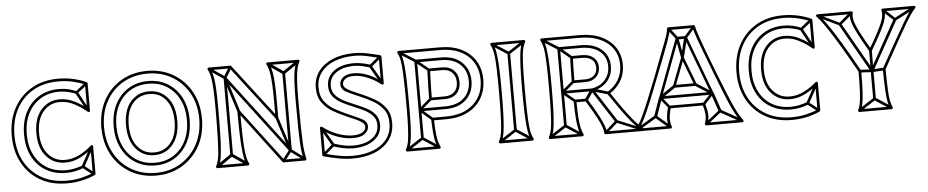

<svg xmlns="http://www.w3.org/2000/svg" viewBox="-38 -856 5477 1133"><g transform="rotate(-5 2700.0 -289.5)"><path d="M421 -502 427 -516Q403 -527 376.5 -533Q350 -539 322 -539Q322 -539 322 -539Q322 -539 322 -539Q254 -539 202.5 -507.5Q151 -476 122.5 -420Q94 -364 94 -289Q94 -289 94 -289Q94 -289 94 -289Q94 -214 122.5 -158.5Q151 -103 202.5 -72.5Q254 -42 322 -42Q322 -42 322 -42Q322 -42 322 -42Q351 -42 377 -47.5Q403 -53 427 -63L421 -77Q399 -69 374 -63.5Q349 -58 322 -58Q322 -58 322 -58Q322 -58 322 -58Q258 -58 210.5 -86.5Q163 -115 136.5 -167Q110 -219 110 -289Q110 -289 110 -289Q110 -289 110 -289Q110 -359 136.5 -411.5Q163 -464 210.5 -493.5Q258 -523 322 -523Q322 -523 322 -523Q322 -523 322 -523Q348 -523 373.5 -517Q399 -511 421 -502ZM491 -552 481 -564 419 -515Q417 -514 416.5 -511Q416 -508 417 -505L479 -392L493 -400L431 -513Q430 -515 428.5 -508Q427 -501 429 -503ZM493 -180 479 -188 417 -74Q416 -71 416.5 -68.5Q417 -66 419 -64L481 -16L491 -28L429 -76Q427 -78 428.5 -71Q430 -64 431 -66ZM183 -290Q183 -370 221.5 -416Q260 -462 321 -462Q365 -462 406 -440.5Q447 -419 481 -390Q485 -386 489.5 -388.5Q494 -391 494 -396V-558Q494 -560 492.5 -562Q491 -564 489 -565Q454 -581 412 -590.5Q370 -600 322 -600Q231 -600 163.5 -560Q96 -520 58.5 -450Q21 -380 21 -288Q21 -197 58.5 -127.5Q96 -58 163.5 -19Q231 20 322 20Q370 20 412 10.5Q454 1 489 -15Q494 -17 494 -22V-184Q494 -189 489.5 -191.5Q485 -194 481 -190Q446 -159 406 -139Q366 -119 322 -119Q261 -119 222 -164.5Q183 -210 183 -290ZM167 -290Q167 -202 211 -152.5Q255 -103 322 -103Q369 -103 411.5 -124.5Q454 -146 491 -178L478 -184V-22L483 -29Q449 -15 409 -5.5Q369 4 322 4Q235 4 171 -33Q107 -70 72 -135.5Q37 -201 37 -288Q37 -376 72 -442.5Q107 -509 171 -546.5Q235 -584 322 -584Q369 -584 409 -574.5Q449 -565 483 -551L478 -558V-396L491 -402Q456 -432 412 -455Q368 -478 321 -478Q254 -478 210.5 -428Q167 -378 167 -290Z M850 -56Q788 -56 741 -85.5Q694 -115 667.5 -168Q641 -221 641 -291Q641 -291 641 -291Q641 -291 641 -291Q641 -361 667.5 -413.5Q694 -466 741 -495Q788 -524 850 -524Q850 -524 850 -524Q850 -524 850 -524Q912 -524 959 -494.5Q1006 -465 1032.5 -413Q1059 -361 1059 -291Q1059 -291 1059 -291Q1059 -291 1059 -291Q1059 -221 1032.5 -168Q1006 -115 959 -85.5Q912 -56 850 -56Q850 -56 850 -56Q850 -56 850 -56ZM850 -40Q850 -40 850 -40Q850 -40 850 -40Q916 -40 966.5 -71.5Q1017 -103 1046 -159.5Q1075 -216 1075 -291Q1075 -291 1075 -291Q1075 -291 1075 -291Q1075 -366 1046 -422Q1017 -478 966.5 -509Q916 -540 850 -540Q850 -540 850 -540Q850 -540 850 -540Q784 -540 733.5 -509Q683 -478 654 -422Q625 -366 625 -291Q625 -291 625 -291Q625 -291 625 -291Q625 -216 654 -159.5Q683 -103 733.5 -71.5Q784 -40 850 -40ZM850 -101Q918 -101 960 -152Q1002 -203 1002 -291Q1002 -379 960 -429Q918 -479 850 -479Q783 -479 740.5 -429.5Q698 -380 698 -291Q698 -203 740.5 -152Q783 -101 850 -101ZM850 4Q767 4 703.5 -34Q640 -72 604 -138.5Q568 -205 568 -291Q568 -377 604 -443Q640 -509 703.5 -546.5Q767 -584 850 -584Q932 -584 995.5 -546.5Q1059 -509 1095.5 -443Q1132 -377 1132 -291Q1132 -205 1095.5 -138.5Q1059 -72 995.5 -34Q932 4 850 4ZM850 -117Q789 -117 751.5 -163.5Q714 -210 714 -291Q714 -372 751.5 -417.5Q789 -463 850 -463Q912 -463 949 -417Q986 -371 986 -291Q986 -210 949 -163.5Q912 -117 850 -117ZM850 20Q936 20 1003.5 -20Q1071 -60 1109.5 -130Q1148 -200 1148 -291Q1148 -382 1109.5 -451.5Q1071 -521 1003.5 -560.5Q936 -600 850 -600Q763 -600 695.5 -560.5Q628 -521 590 -451Q552 -381 552 -291Q552 -200 590 -130Q628 -60 695.5 -20Q763 20 850 20Z M1296 -62H1312V-519Q1312 -525 1303 -522Q1294 -519 1298 -514L1646 -55Q1649 -51 1654.5 -52.5Q1660 -54 1660 -60V-518H1644V-60Q1644 -54 1653 -57.5Q1662 -61 1658 -65L1310 -524Q1307 -529 1301.5 -527Q1296 -525 1296 -519ZM1390 7 1400 -7 1309 -69Q1307 -70 1304 -70Q1301 -70 1299 -69L1209 -7L1219 7L1309 -55Q1311 -57 1304.5 -57Q1298 -57 1299 -55ZM1567 -587 1557 -573 1647 -511Q1649 -510 1652 -510Q1655 -510 1657 -511L1748 -573L1738 -587L1647 -525Q1646 -524 1652.5 -524Q1659 -524 1657 -525ZM1218 -587 1210 -573 1300 -512Q1302 -511 1305.5 -511.5Q1309 -512 1311 -515L1348 -576L1334 -584L1297 -523Q1296 -520 1303.5 -522Q1311 -524 1308 -526ZM1728 6 1738 -6 1657 -66Q1654 -68 1651 -67.5Q1648 -67 1646 -65L1600 -5L1612 5L1658 -55Q1660 -58 1652.5 -57Q1645 -56 1647 -54ZM1312 -520 1296 -516 1360 -313 1376 -317ZM1597 -259 1581 -255 1644 -58 1660 -62ZM1741 -2Q1737 -21 1733.5 -42.5Q1730 -64 1728 -99.5Q1726 -135 1725 -194.5Q1724 -254 1724 -349Q1724 -411 1726 -450.5Q1728 -490 1731.5 -513.5Q1735 -537 1739.5 -551Q1744 -565 1750 -576Q1752 -581 1750 -584.5Q1748 -588 1743 -588H1562Q1558 -588 1555.5 -584.5Q1553 -581 1555 -576Q1561 -565 1565.5 -551Q1570 -537 1573.5 -513.5Q1577 -490 1579 -450.5Q1581 -411 1581 -349V-257L1595 -262L1347 -585Q1346 -588 1341 -588H1214Q1210 -588 1207.5 -584.5Q1205 -581 1207 -576Q1213 -565 1217.5 -551Q1222 -537 1225.5 -513.5Q1229 -490 1231 -450.5Q1233 -411 1233 -349Q1233 -255 1231.5 -194.5Q1230 -134 1227.5 -97Q1225 -60 1220 -39.5Q1215 -19 1207 -4Q1205 0 1207.5 4Q1210 8 1214 8H1395Q1400 8 1402 4Q1404 0 1402 -4Q1395 -18 1390 -37.5Q1385 -57 1382 -90Q1379 -123 1377.5 -177.5Q1376 -232 1376 -315L1362 -310L1600 5Q1602 8 1606 8H1733Q1737 8 1739.5 5Q1742 2 1741 -2ZM1725 2 1733 -8H1606L1612 -5L1374 -320Q1371 -325 1365.5 -323Q1360 -321 1360 -315Q1360 -230 1362 -174.5Q1364 -119 1367.5 -85Q1371 -51 1376 -31Q1381 -11 1388 4L1395 -8H1214L1221 4Q1229 -11 1234 -32.5Q1239 -54 1242.5 -91.5Q1246 -129 1247.5 -191Q1249 -253 1249 -349Q1249 -412 1247 -453Q1245 -494 1241 -518.5Q1237 -543 1232 -557.5Q1227 -572 1221 -584L1214 -572H1341L1335 -575L1583 -252Q1586 -248 1591.5 -249.5Q1597 -251 1597 -257V-349Q1597 -412 1595 -453Q1593 -494 1589 -518.5Q1585 -543 1580 -557.5Q1575 -572 1569 -584L1562 -572H1743L1736 -584Q1730 -572 1725 -557.5Q1720 -543 1716 -518.5Q1712 -494 1710 -453Q1708 -412 1708 -349Q1708 -253 1709 -193Q1710 -133 1712 -97Q1714 -61 1717.5 -39Q1721 -17 1725 2Z M1910 -77 1904 -61Q1934 -51 1963.5 -45Q1993 -39 2021 -39Q2021 -39 2021 -39Q2021 -39 2021 -39Q2098 -39 2145 -73Q2192 -107 2192 -164Q2192 -164 2192 -164Q2192 -164 2192 -164Q2192 -201 2172 -225.5Q2152 -250 2120 -266.5Q2088 -283 2052 -297Q2052 -297 2052 -297Q2052 -297 2052 -297Q2021 -310 1991 -325Q1961 -340 1941.5 -362Q1922 -384 1922 -418Q1922 -418 1922 -418Q1922 -418 1922 -418Q1922 -466 1962 -494.5Q2002 -523 2069 -523Q2069 -523 2069 -523Q2069 -523 2069 -523Q2092 -523 2115.5 -518Q2139 -513 2162 -505L2168 -521Q2143 -529 2118 -534Q2093 -539 2069 -539Q2069 -539 2069 -539Q2069 -539 2069 -539Q1994 -539 1950 -505.5Q1906 -472 1906 -418Q1906 -418 1906 -418Q1906 -418 1906 -418Q1906 -380 1926.5 -355Q1947 -330 1979 -313.5Q2011 -297 2046 -283Q2046 -283 2046 -283Q2046 -283 2046 -283Q2078 -270 2107.5 -255Q2137 -240 2156.5 -218.5Q2176 -197 2176 -164Q2176 -164 2176 -164Q2176 -164 2176 -164Q2176 -113 2133.5 -84Q2091 -55 2021 -55Q2021 -55 2021 -55Q2021 -55 2021 -55Q1995 -55 1967 -61Q1939 -67 1910 -77ZM2232 -558 2222 -570 2160 -519Q2158 -518 2157.5 -514.5Q2157 -511 2158 -509L2220 -402L2234 -410L2172 -517Q2171 -519 2169.5 -512Q2168 -505 2170 -507ZM1840 -21 1850 -9 1912 -63Q1914 -65 1915 -68Q1916 -71 1914 -73L1852 -179L1838 -171L1900 -65Q1902 -63 1903 -70Q1904 -77 1902 -75ZM2232 -412Q2192 -444 2148 -462Q2104 -480 2063 -480Q2021 -480 2000 -462.5Q1979 -445 1979 -421Q1979 -391 2011.5 -374.5Q2044 -358 2092 -338Q2128 -323 2164 -302.5Q2200 -282 2224 -250.5Q2248 -219 2248 -169Q2248 -113 2218 -74Q2188 -35 2135.5 -15Q2083 5 2015 5Q1975 5 1933 -3Q1891 -11 1847 -23L1853 -15V-175L1840 -169Q1883 -135 1932 -117Q1981 -99 2027 -99Q2074 -99 2097 -117.5Q2120 -136 2120 -160Q2120 -190 2088.5 -206Q2057 -222 2007 -243Q1971 -259 1934.5 -279Q1898 -299 1873.5 -331Q1849 -363 1849 -414Q1849 -466 1877.5 -503.5Q1906 -541 1957 -561.5Q2008 -582 2076 -582Q2111 -582 2148 -574.5Q2185 -567 2225 -556L2219 -564V-406ZM2222 -400Q2226 -397 2230.5 -399Q2235 -401 2235 -406V-564Q2235 -567 2233.5 -569Q2232 -571 2229 -572Q2188 -583 2150.5 -590.5Q2113 -598 2076 -598Q2003 -598 1948.5 -575Q1894 -552 1863.5 -511Q1833 -470 1833 -414Q1833 -359 1859 -324Q1885 -289 1923.5 -267.5Q1962 -246 2001 -229Q2026 -218 2049.5 -208Q2073 -198 2088.5 -186.5Q2104 -175 2104 -160Q2104 -141 2084 -128Q2064 -115 2027 -115Q1984 -115 1937 -132.5Q1890 -150 1850 -181Q1846 -184 1841.5 -182Q1837 -180 1837 -175V-15Q1837 -12 1838.5 -10Q1840 -8 1843 -7Q1889 5 1931.5 13Q1974 21 2015 21Q2088 21 2144 -1.5Q2200 -24 2232 -66.5Q2264 -109 2264 -169Q2264 -223 2238.5 -257.5Q2213 -292 2175 -314Q2137 -336 2098 -352Q2074 -363 2050 -373Q2026 -383 2010.5 -394.5Q1995 -406 1995 -421Q1995 -440 2012.5 -452Q2030 -464 2063 -464Q2101 -464 2143 -446.5Q2185 -429 2222 -400Z M2426 -62H2442V-520Q2442 -523 2436.5 -517.5Q2431 -512 2434 -512H2584Q2584 -512 2584 -512Q2584 -512 2584 -512Q2655 -512 2695.5 -474.5Q2736 -437 2736 -375Q2736 -375 2736 -375Q2736 -375 2736 -375Q2736 -313 2695.5 -275.5Q2655 -238 2584 -238Q2584 -238 2584 -238Q2584 -238 2584 -238H2434V-222H2584Q2584 -222 2584 -222Q2584 -222 2584 -222Q2663 -222 2707.5 -264.5Q2752 -307 2752 -375Q2752 -375 2752 -375Q2752 -375 2752 -375Q2752 -443 2707.5 -485.5Q2663 -528 2584 -528Q2584 -528 2584 -528Q2584 -528 2584 -528H2434Q2431 -528 2428.5 -525.5Q2426 -523 2426 -520ZM2525 7 2533 -7 2438 -69Q2437 -70 2434.5 -70Q2432 -70 2430 -69L2334 -7L2342 7L2438 -55Q2440 -57 2434 -57Q2428 -57 2430 -55ZM2507 -283 2497 -295 2429 -236Q2426 -234 2426 -230Q2426 -226 2429 -224L2498 -164L2508 -176L2439 -236Q2437 -238 2437 -230Q2437 -222 2439 -224ZM2342 -587 2334 -573 2430 -513Q2430 -513 2429.5 -513.5Q2429 -514 2429 -514L2501 -455L2511 -467L2439 -526Q2439 -526 2439 -526.5Q2439 -527 2438 -527ZM2338 8H2529Q2534 8 2536 4Q2538 0 2536 -4Q2530 -17 2524.5 -34Q2519 -51 2516 -82.5Q2513 -114 2511 -170L2503 -162H2583Q2657 -162 2710.5 -189Q2764 -216 2793 -264.5Q2822 -313 2822 -376Q2822 -440 2793 -487.5Q2764 -535 2710.5 -561.5Q2657 -588 2583 -588H2338Q2334 -588 2331.5 -584.5Q2329 -581 2331 -576Q2339 -562 2344 -542Q2349 -522 2351.5 -487Q2354 -452 2355.5 -395Q2357 -338 2357 -249Q2357 -182 2355 -139.5Q2353 -97 2350 -71Q2347 -45 2342 -30Q2337 -15 2331 -4Q2329 0 2331.5 4Q2334 8 2338 8ZM2665 -374Q2665 -338 2644 -317.5Q2623 -297 2585 -297H2502L2510 -289Q2510 -347 2511.5 -389Q2513 -431 2514 -461L2506 -453H2585Q2623 -453 2644 -431.5Q2665 -410 2665 -374ZM2338 -8 2345 4Q2351 -8 2356 -23.5Q2361 -39 2365 -65.5Q2369 -92 2371 -136Q2373 -180 2373 -249Q2373 -340 2371.5 -398.5Q2370 -457 2366.5 -492.5Q2363 -528 2358 -548.5Q2353 -569 2345 -584L2338 -572H2583Q2687 -572 2746.5 -518.5Q2806 -465 2806 -376Q2806 -287 2746.5 -232.5Q2687 -178 2583 -178H2503Q2499 -178 2497 -175.5Q2495 -173 2495 -170Q2497 -112 2500.5 -79Q2504 -46 2510 -28Q2516 -10 2522 4L2529 -8ZM2681 -374Q2681 -416 2656 -442.5Q2631 -469 2585 -469H2506Q2503 -469 2500.5 -467Q2498 -465 2498 -461Q2497 -431 2495.5 -389Q2494 -347 2494 -289Q2494 -286 2496.5 -283.5Q2499 -281 2502 -281H2585Q2631 -281 2656 -306.5Q2681 -332 2681 -374Z M2993 -518H2977V-62H2993ZM3076 7 3084 -7 2989 -69Q2988 -70 2985.5 -70Q2983 -70 2981 -69L2885 -7L2893 7L2989 -55Q2991 -57 2985 -57Q2979 -57 2981 -55ZM2893 -587 2885 -573 2981 -511Q2983 -510 2985.5 -510Q2988 -510 2989 -511L3084 -573L3076 -587L2981 -525Q2979 -524 2985 -524Q2991 -524 2989 -525ZM2889 8H3080Q3085 8 3087 4Q3089 0 3087 -4Q3080 -17 3075 -34.5Q3070 -52 3067 -83.5Q3064 -115 3062.5 -166.5Q3061 -218 3061 -299Q3061 -374 3062.5 -422.5Q3064 -471 3067 -500Q3070 -529 3075 -546Q3080 -563 3087 -576Q3089 -581 3087 -584.5Q3085 -588 3080 -588H2889Q2885 -588 2882.5 -584.5Q2880 -581 2882 -576Q2889 -563 2894 -546Q2899 -529 2902 -500Q2905 -471 2906.5 -422.5Q2908 -374 2908 -299Q2908 -218 2906.5 -166.5Q2905 -115 2902 -83.5Q2899 -52 2894 -34.5Q2889 -17 2882 -4Q2880 0 2882.5 4Q2885 8 2889 8ZM2889 -8 2896 4Q2903 -10 2908 -28Q2913 -46 2916.5 -78Q2920 -110 2922 -163Q2924 -216 2924 -299Q2924 -376 2922 -425.5Q2920 -475 2916.5 -505Q2913 -535 2908 -553Q2903 -571 2896 -584L2889 -572H3080L3073 -584Q3066 -571 3061 -553Q3056 -535 3052.5 -505Q3049 -475 3047 -425.5Q3045 -376 3045 -299Q3045 -216 3047 -163Q3049 -110 3052.5 -78Q3056 -46 3061 -28Q3066 -10 3073 4L3080 -8Z M3273 -62H3289V-260Q3289 -260 3289 -260Q3289 -260 3289 -260V-520Q3289 -523 3283.5 -517.5Q3278 -512 3281 -512H3412Q3412 -512 3412 -512Q3412 -512 3412 -512Q3483 -512 3523 -479Q3563 -446 3563 -390Q3563 -390 3563 -390Q3563 -390 3563 -390Q3563 -342 3533.5 -309Q3504 -276 3455 -268Q3454 -268 3455 -268Q3456 -268 3456 -268H3281V-252H3456Q3456 -252 3456.5 -252Q3457 -252 3457 -252Q3512 -262 3545.5 -299Q3579 -336 3579 -390Q3579 -390 3579 -390Q3579 -390 3579 -390Q3579 -452 3534.5 -490Q3490 -528 3412 -528Q3412 -528 3412 -528Q3412 -528 3412 -528H3281Q3278 -528 3275.5 -525.5Q3273 -523 3273 -520V-260Q3273 -260 3273 -260Q3273 -260 3273 -260ZM3463 -264 3449 -256 3577 -58 3591 -66ZM3372 7 3380 -7 3285 -69Q3284 -70 3281.5 -70Q3279 -70 3277 -69L3181 -7L3189 7L3285 -55Q3287 -57 3281 -57Q3275 -57 3277 -55ZM3731 7 3737 -7 3587 -69Q3585 -71 3583 -70.5Q3581 -70 3579 -68L3509 -6L3519 6L3589 -56Q3591 -58 3585 -57Q3579 -56 3581 -55ZM3189 -587 3181 -573 3277 -513Q3277 -513 3276.5 -513.5Q3276 -514 3276 -514L3347 -455L3357 -467L3286 -526Q3286 -526 3286 -526.5Q3286 -527 3285 -527ZM3354 -311 3344 -323 3276 -266Q3273 -264 3273 -260Q3273 -256 3276 -254L3345 -197L3355 -209L3286 -266Q3283 -268 3283 -260Q3283 -252 3286 -254ZM3410 -208 3424 -198 3463 -255Q3465 -257 3458 -255Q3451 -253 3454 -252L3548 -225L3552 -241L3458 -268Q3456 -269 3453.5 -268Q3451 -267 3449 -265ZM3185 8H3376Q3381 8 3383 4Q3385 0 3383 -4Q3376 -18 3370.5 -38.5Q3365 -59 3362 -97.5Q3359 -136 3358 -203L3350 -195H3417L3410 -199Q3453 -130 3473 -91.5Q3493 -53 3499 -33.5Q3505 -14 3506 1Q3506 4 3508.5 6Q3511 8 3514 8H3734Q3739 8 3741.5 3Q3744 -2 3739 -6Q3724 -19 3709.5 -33.5Q3695 -48 3675.5 -71.5Q3656 -95 3627.5 -134.5Q3599 -174 3557 -237L3554 -226Q3598 -252 3624 -294.5Q3650 -337 3650 -392Q3650 -450 3621 -494Q3592 -538 3538.5 -563Q3485 -588 3411 -588H3185Q3181 -588 3178.5 -584.5Q3176 -581 3178 -576Q3185 -563 3190 -546Q3195 -529 3198 -500Q3201 -471 3202.5 -422.5Q3204 -374 3204 -299Q3204 -218 3202.5 -166.5Q3201 -115 3198 -83.5Q3195 -52 3190 -34.5Q3185 -17 3178 -4Q3176 0 3178.5 4Q3181 8 3185 8ZM3413 -453Q3451 -453 3471.5 -436Q3492 -419 3492 -389Q3492 -359 3473 -342Q3454 -325 3423 -325H3349L3357 -317Q3357 -364 3358 -399.5Q3359 -435 3360 -461L3352 -453ZM3185 -8 3192 4Q3199 -10 3204 -28Q3209 -46 3212.5 -78Q3216 -110 3218 -163Q3220 -216 3220 -299Q3220 -376 3218 -425.5Q3216 -475 3212.5 -505Q3209 -535 3204 -553Q3199 -571 3192 -584L3185 -572H3411Q3480 -572 3530 -549.5Q3580 -527 3607 -486.5Q3634 -446 3634 -392Q3634 -342 3610.5 -303Q3587 -264 3546 -240Q3543 -239 3542.5 -235Q3542 -231 3543 -229Q3586 -166 3615 -125.5Q3644 -85 3664 -61Q3684 -37 3699 -22Q3714 -7 3729 6L3734 -8H3514L3522 -1Q3521 -16 3514.5 -36.5Q3508 -57 3488 -96.5Q3468 -136 3424 -207Q3421 -211 3417 -211H3350Q3347 -211 3344.5 -208.5Q3342 -206 3342 -203Q3343 -133 3346.5 -93.5Q3350 -54 3356 -32.5Q3362 -11 3369 4L3376 -8ZM3413 -469H3352Q3349 -469 3346.5 -467Q3344 -465 3344 -461Q3343 -435 3342 -399.5Q3341 -364 3341 -317Q3341 -314 3343.5 -311.5Q3346 -309 3349 -309H3423Q3460 -309 3484 -331Q3508 -353 3508 -389Q3508 -425 3483 -447Q3458 -469 3413 -469Z M3808 -73 3824 -67 3862 -175Q3862 -175 3861.5 -175Q3861 -175 3861 -175L3989 -517Q3991 -519 3985.5 -515.5Q3980 -512 3982 -512H4033Q4035 -512 4030 -515.5Q4025 -519 4026 -517L4154 -175Q4154 -175 4153.5 -175Q4153 -175 4153 -175L4190 -67L4206 -73L4169 -181Q4169 -181 4169 -181Q4169 -181 4168 -181L4040 -523Q4038 -528 4033 -528H3982Q3977 -528 3975 -523L3847 -181Q3846 -181 3846 -181Q3846 -181 3846 -181ZM4161 -170V-186H3854V-170ZM3942 -585 3930 -575 3976 -515Q3976 -514 3975 -517Q3974 -520 3974 -519L3996 -402Q3998 -395 4004.5 -395Q4011 -395 4012 -401L4041 -518Q4041 -519 4039.5 -516.5Q4038 -514 4039 -515L4092 -575L4080 -585L4027 -525Q4026 -524 4026 -523.5Q4026 -523 4025 -522L3996 -405Q3995 -399 4004 -398.5Q4013 -398 4012 -404L3990 -521Q3990 -523 3989.5 -523.5Q3989 -524 3988 -525ZM3946 -231 3936 -245 3849 -185Q3847 -183 3846.5 -179.5Q3846 -176 3848 -173L3896 -114L3908 -124L3860 -183Q3858 -186 3857 -178Q3856 -170 3859 -171ZM4071 -245 4063 -231 4157 -171Q4160 -170 4159 -178Q4158 -186 4155 -183L4100 -124L4112 -114L4167 -173Q4169 -175 4169 -179Q4169 -183 4165 -185ZM3893 6 3903 -6 3821 -76Q3820 -78 3817 -78.5Q3814 -79 3812 -77L3695 -7L3703 7L3820 -63Q3822 -65 3815.5 -65.5Q3809 -66 3811 -64ZM4319 7 4327 -7 4202 -77Q4200 -79 4197.5 -78.5Q4195 -78 4193 -76L4105 -6L4115 6L4203 -64Q4205 -66 4198.5 -65.5Q4192 -65 4194 -63ZM4329 -5Q4319 -18 4308 -36Q4297 -54 4282.5 -85Q4268 -116 4246.5 -168Q4225 -220 4193 -302Q4163 -380 4144.5 -429Q4126 -478 4116 -507Q4106 -536 4101 -552.5Q4096 -569 4094 -581Q4093 -584 4091 -586Q4089 -588 4086 -588H3936Q3933 -588 3930.5 -586Q3928 -584 3928 -580Q3927 -568 3922.5 -551.5Q3918 -535 3907 -506Q3896 -477 3877 -428Q3858 -379 3829 -302Q3797 -220 3775.5 -168Q3754 -116 3739.5 -85Q3725 -54 3714 -36Q3703 -18 3693 -5Q3690 -1 3692 3.5Q3694 8 3699 8H3898Q3903 8 3905 4.5Q3907 1 3906 -3Q3899 -21 3898 -44.5Q3897 -68 3910 -117L3902 -111H4106L4098 -117Q4112 -68 4110.5 -44.5Q4109 -21 4102 -3Q4101 1 4103.5 4.5Q4106 8 4110 8H4323Q4328 8 4330 3.5Q4332 -1 4329 -5ZM3997 -400 4060 -235 4067 -246H3941L3948 -235L4011 -400ZM4317 5 4323 -8H4110L4118 3Q4125 -17 4126.5 -43Q4128 -69 4114 -121Q4113 -124 4111 -125.5Q4109 -127 4106 -127H3902Q3899 -127 3897 -125.5Q3895 -124 3894 -121Q3881 -69 3882 -43Q3883 -17 3890 3L3898 -8H3699L3705 5Q3715 -8 3726 -26Q3737 -44 3752 -75.5Q3767 -107 3789 -160Q3811 -213 3843 -296Q3874 -375 3893.5 -425Q3913 -475 3923.5 -504.5Q3934 -534 3938.5 -550.5Q3943 -567 3944 -580L3936 -572H4086L4078 -579Q4080 -566 4085 -549.5Q4090 -533 4100.5 -503.5Q4111 -474 4130 -424Q4149 -374 4179 -296Q4211 -213 4232.5 -160Q4254 -107 4269.5 -75.5Q4285 -44 4296 -26Q4307 -8 4317 5ZM4011 -406Q4010 -411 4004.5 -411Q3999 -411 3997 -406L3934 -241Q3933 -237 3935 -233.5Q3937 -230 3941 -230H4067Q4072 -230 4074 -233.5Q4076 -237 4074 -241Z M4714 -502 4720 -516Q4696 -527 4669.5 -533Q4643 -539 4615 -539Q4615 -539 4615 -539Q4615 -539 4615 -539Q4547 -539 4495.5 -507.5Q4444 -476 4415.5 -420Q4387 -364 4387 -289Q4387 -289 4387 -289Q4387 -289 4387 -289Q4387 -214 4415.5 -158.5Q4444 -103 4495.5 -72.5Q4547 -42 4615 -42Q4615 -42 4615 -42Q4615 -42 4615 -42Q4644 -42 4670 -47.5Q4696 -53 4720 -63L4714 -77Q4692 -69 4667 -63.5Q4642 -58 4615 -58Q4615 -58 4615 -58Q4615 -58 4615 -58Q4551 -58 4503.5 -86.5Q4456 -115 4429.5 -167Q4403 -219 4403 -289Q4403 -289 4403 -289Q4403 -289 4403 -289Q4403 -359 4429.5 -411.5Q4456 -464 4503.5 -493.5Q4551 -523 4615 -523Q4615 -523 4615 -523Q4615 -523 4615 -523Q4641 -523 4666.5 -517Q4692 -511 4714 -502ZM4784 -552 4774 -564 4712 -515Q4710 -514 4709.5 -511Q4709 -508 4710 -505L4772 -392L4786 -400L4724 -513Q4723 -515 4721.5 -508Q4720 -501 4722 -503ZM4786 -180 4772 -188 4710 -74Q4709 -71 4709.5 -68.5Q4710 -66 4712 -64L4774 -16L4784 -28L4722 -76Q4720 -78 4721.5 -71Q4723 -64 4724 -66ZM4476 -290Q4476 -370 4514.5 -416Q4553 -462 4614 -462Q4658 -462 4699 -440.5Q4740 -419 4774 -390Q4778 -386 4782.5 -388.5Q4787 -391 4787 -396V-558Q4787 -560 4785.5 -562Q4784 -564 4782 -565Q4747 -581 4705 -590.5Q4663 -600 4615 -600Q4524 -600 4456.5 -560Q4389 -520 4351.5 -450Q4314 -380 4314 -288Q4314 -197 4351.5 -127.5Q4389 -58 4456.5 -19Q4524 20 4615 20Q4663 20 4705 10.5Q4747 1 4782 -15Q4787 -17 4787 -22V-184Q4787 -189 4782.5 -191.5Q4778 -194 4774 -190Q4739 -159 4699 -139Q4659 -119 4615 -119Q4554 -119 4515 -164.5Q4476 -210 4476 -290ZM4460 -290Q4460 -202 4504 -152.5Q4548 -103 4615 -103Q4662 -103 4704.5 -124.5Q4747 -146 4784 -178L4771 -184V-22L4776 -29Q4742 -15 4702 -5.5Q4662 4 4615 4Q4528 4 4464 -33Q4400 -70 4365 -135.5Q4330 -201 4330 -288Q4330 -376 4365 -442.5Q4400 -509 4464 -546.5Q4528 -584 4615 -584Q4662 -584 4702 -574.5Q4742 -565 4776 -551L4771 -558V-396L4784 -402Q4749 -432 4705 -455Q4661 -478 4614 -478Q4547 -478 4503.5 -428Q4460 -378 4460 -290Z M4954 -522 4940 -514 5105 -224Q5107 -220 5112 -220Q5117 -220 5119 -224L5280 -514L5266 -522L5105 -232Q5103 -228 5112 -228Q5121 -228 5119 -232ZM5121 -348H5105L5104 -228Q5104 -228 5104 -228Q5104 -228 5104 -228V-62H5120V-228Q5120 -228 5120 -228Q5120 -228 5120 -228ZM5203 7 5211 -7 5116 -69Q5115 -70 5112.5 -70Q5110 -70 5108 -69L5013 -7L5021 7L5116 -55Q5118 -57 5112 -57Q5106 -57 5108 -55ZM4822 -587 4816 -573 4944 -511Q4946 -510 4948.5 -510.5Q4951 -511 4952 -512L5025 -574L5015 -586L4942 -524Q4940 -523 4946 -523.5Q4952 -524 4950 -525ZM5211 -586 5201 -574 5268 -512Q5270 -511 5272.5 -510.5Q5275 -510 5277 -511L5396 -573L5388 -587L5269 -525Q5267 -524 5273.5 -523.5Q5280 -523 5278 -524ZM5040 -240V-224L5112 -220Q5112 -220 5112 -220Q5112 -220 5112 -220L5184 -224V-240L5112 -236Q5111 -236 5112 -236Q5113 -236 5112 -236ZM5392 -588H5206Q5202 -588 5199.5 -585Q5197 -582 5198 -578Q5201 -565 5200 -549.5Q5199 -534 5190 -510.5Q5181 -487 5161 -449Q5141 -411 5106 -352H5120Q5085 -411 5065 -449Q5045 -487 5036 -510.5Q5027 -534 5026 -549.5Q5025 -565 5028 -578Q5029 -582 5026.5 -585Q5024 -588 5020 -588H4819Q4814 -588 4811.5 -583.5Q4809 -579 4813 -575Q4826 -561 4841.5 -541Q4857 -521 4881 -484.5Q4905 -448 4942 -386.5Q4979 -325 5033 -228L5032 -232Q5032 -153 5029.5 -108.5Q5027 -64 5022.5 -41.5Q5018 -19 5010 -4Q5008 0 5010.5 4Q5013 8 5017 8H5207Q5212 8 5214 4Q5216 0 5214 -4Q5207 -19 5202 -41.5Q5197 -64 5195 -108.5Q5193 -153 5192 -232L5191 -228Q5245 -326 5279.5 -387.5Q5314 -449 5335.5 -485Q5357 -521 5371 -541Q5385 -561 5398 -575Q5402 -579 5399.5 -583.5Q5397 -588 5392 -588ZM5392 -572 5386 -585Q5373 -571 5359 -551Q5345 -531 5323.5 -495Q5302 -459 5267 -396.5Q5232 -334 5177 -236Q5176 -235 5176 -234Q5176 -233 5176 -232Q5177 -150 5179.5 -104.5Q5182 -59 5187.5 -35Q5193 -11 5200 4L5207 -8H5017L5024 4Q5032 -11 5037 -35Q5042 -59 5045 -104.5Q5048 -150 5048 -232Q5048 -233 5048 -234Q5048 -235 5047 -236Q4992 -334 4955 -396Q4918 -458 4893.5 -494.5Q4869 -531 4853.5 -551Q4838 -571 4825 -585L4819 -572H5020L5012 -582Q5009 -568 5009.5 -552.5Q5010 -537 5018.5 -512.5Q5027 -488 5048 -447.5Q5069 -407 5106 -344Q5108 -340 5113 -340Q5118 -340 5120 -344Q5157 -407 5178 -447Q5199 -487 5207.5 -511.5Q5216 -536 5216.5 -552Q5217 -568 5214 -582L5206 -572Z"/></g></svg>

Font: Tilt Prism
Style: Regular
Weight: 400
Version: Version 1.000